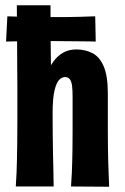

<svg xmlns="http://www.w3.org/2000/svg" viewBox="-20 -710 474 730"><path d="M40 -1Q42 -29 43 -53.5Q44 -78 44.5 -104.5Q45 -131 45.5 -165Q46 -199 46 -247Q46 -286 46 -317Q46 -348 46 -379.5Q46 -411 45.5 -452Q45 -493 45 -550.5Q45 -608 44 -690H172Q172 -616 172.5 -564Q173 -512 173.5 -475Q174 -438 175 -407.5Q176 -377 177 -346.5Q178 -316 180 -277Q180 -234 180.5 -197Q181 -160 181.5 -126.5Q182 -93 183 -62Q184 -31 184 -1ZM395 0 250 -1Q252 -30 253 -51Q254 -72 254.5 -92Q255 -112 255.5 -139Q256 -166 256 -208Q256 -228 256 -247Q256 -266 256 -289.5Q256 -313 256 -344Q256 -367 254 -383.5Q252 -400 245.5 -408.5Q239 -417 227 -417Q216 -417 205.5 -407Q195 -397 187.5 -367Q180 -337 180 -277L137 -267Q137 -312 142 -351.5Q147 -391 157 -422.5Q167 -454 183 -476Q199 -498 220.5 -510Q242 -522 270 -522Q303 -522 330.5 -508.5Q358 -495 374 -458.5Q390 -422 390 -354Q390 -322 390 -297.5Q390 -273 390 -252.5Q390 -232 390 -212Q390 -172 390.5 -144Q391 -116 391.5 -95Q392 -74 393 -52Q394 -30 395 0ZM3 -552 8 -648Q8 -648 21.5 -647.5Q35 -647 58.5 -646.5Q82 -646 112 -645.5Q142 -645 175 -645Q198 -645 226.5 -645Q255 -645 281.5 -646Q308 -647 325 -647.5Q342 -648 342 -648L344 -552Q344 -552 325 -552.5Q306 -553 277.5 -553Q249 -553 219.5 -553.5Q190 -554 169 -554Q91 -554 47 -553Q3 -552 3 -552Z"/></svg>

Font: Truculenta Black
Style: Regular
Weight: 900
Version: Version 1.002